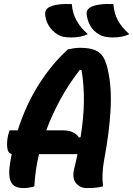

<svg xmlns="http://www.w3.org/2000/svg" viewBox="-20 -955 683 984"><path d="M348 -934Q352 -886 372 -850Q392 -814 430 -780Q411 -771 390 -767Q369 -763 347 -763Q321 -763 304.5 -766.5Q288 -770 274 -779Q221 -813 212 -875Q208 -906 233 -919Q251 -928 281 -932Q311 -936 348 -934ZM561 -934Q565 -886 584.5 -850Q604 -814 643 -780Q624 -771 603 -767Q582 -763 559 -763Q511 -763 487 -779Q459 -796 444.5 -820Q430 -844 425 -875Q422 -892 427.5 -902Q433 -912 446 -919Q463 -928 493 -932Q523 -936 561 -934ZM156 0Q144 4 129 6.5Q114 9 101 9Q51 9 36 -23Q21 -55 32 -121Q36 -144 40 -166Q20 -170 17 -199.5Q14 -229 22 -264L29 -287H71Q113 -419 180.5 -524.5Q248 -630 328 -702Q342 -705 358 -707.5Q374 -710 390 -710Q440 -710 468.5 -697.5Q497 -685 511.5 -658.5Q526 -632 534 -591Q553 -506 546.5 -390Q540 -274 513 -131Q507 -97 505.5 -65Q504 -33 508 0Q480 9 425 9Q390 9 369 -17Q348 -43 361 -93Q370 -130 377 -165H180Q169 -120 163.5 -78.5Q158 -37 156 0ZM303 -287Q333 -287 353.5 -277Q374 -267 385 -250L393 -252Q409 -351 410 -434.5Q411 -518 398 -595L389 -597Q330 -521 287.5 -442Q245 -363 217 -287Z"/></svg>

Font: Recursive Mn Csl St
Style: Bold Italic
Weight: 700
Italic angle: -15°
Monospace: yes
Version: Version 1.079;hotconv 1.0.112;makeotfexe 2.5.65598; ttfautoh